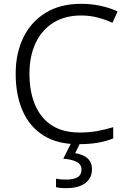

<svg xmlns="http://www.w3.org/2000/svg" viewBox="-20 -744 666 1004"><path d="M404 -663Q320 -663 259.5 -625.5Q199 -588 166.5 -519.5Q134 -451 134 -358Q134 -265 163.5 -195.5Q193 -126 251 -88.5Q309 -51 397 -51Q447 -51 490 -59Q533 -67 572 -79V-20Q534 -5 490.5 2.5Q447 10 388 10Q280 10 207.5 -35.5Q135 -81 98.5 -164Q62 -247 62 -359Q62 -465 102 -547.5Q142 -630 218.5 -677Q295 -724 404 -724Q457 -724 506 -713.5Q555 -703 595 -684L568 -625Q531 -642 490 -652.5Q449 -663 404 -663ZM461 141Q461 187 426 213.5Q391 240 325 240Q309 240 295.5 238.5Q282 237 273 235V190Q283 193 297 194Q311 195 327 195Q364 195 385 183Q406 171 406 143Q406 115 380 102Q354 89 311 86L354 0H401L373 57Q398 61 418.5 71Q439 81 450 98.5Q461 116 461 141Z"/></svg>

Font: Noto Sans Syriac Eastern Light
Style: Regular
Weight: 300
Designer: Patrick Giasson and the Monotype Design Team
Foundry: Monotype Imaging Inc.
Version: Version 3.001